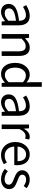

<svg xmlns="http://www.w3.org/2000/svg" viewBox="1426 -2242 830 3721"><g transform="rotate(90 1840.5 -382.0)"><path d="M211.9 12.7Q143.6 12.7 100.6 -26.4Q56.6 -67.4 56.6 -137.7Q56.6 -223.6 134.8 -270.5Q211.9 -316.4 382.8 -335.9Q382.8 -469.7 273.4 -469.7Q198.2 -469.7 114.3 -413.1L79.1 -474.6Q187.5 -543.9 288.1 -543.9Q381.8 -543.9 428.7 -484.4Q471.7 -428.7 471.7 -326.2V0H398.4L390.6 -63.5H387.7Q295.9 12.7 211.9 12.7ZM237.3 -58.6Q274.4 -58.6 310.5 -76.2Q341.8 -92.8 382.8 -128.9V-277.3Q252.9 -261.7 196.3 -228.5Q143.6 -197.3 143.6 -143.6Q143.6 -100.6 170.9 -78.1Q195.3 -58.6 237.3 -58.6Z M640.6 0V-530.3H713.9L721.7 -454.1H724.6Q768.6 -497.1 805.7 -517.6Q852.5 -543.9 902.3 -543.9Q1064.5 -543.9 1064.5 -335.9V0H975.6V-324.2Q975.6 -398.4 951.7 -432.1Q927.7 -465.8 875 -465.8Q835.9 -465.8 801.8 -445.3Q773.4 -428.7 729.5 -384.8V0Z M1418 12.7Q1317.4 12.7 1258.8 -59.6Q1199.2 -133.8 1199.2 -264.6Q1199.2 -389.6 1268.6 -468.8Q1334 -543.9 1428.7 -543.9Q1472.7 -543.9 1509.8 -527.3Q1539.1 -513.7 1578.1 -481.4L1573.2 -573.2V-777.3H1662.1V0H1589.8L1581.1 -62.5H1579.1Q1502 12.7 1418 12.7ZM1573.2 -134.8V-413.1Q1510.7 -468.8 1444.3 -468.8Q1378.9 -468.8 1335.9 -413.1Q1291 -355.5 1291 -265.6Q1291 -168.9 1329.1 -115.2Q1367.2 -61.5 1437.5 -61.5Q1507.8 -61.5 1573.2 -134.8Z M1964.8 12.7Q1896.5 12.7 1853.5 -26.4Q1809.6 -67.4 1809.6 -137.7Q1809.6 -223.6 1887.7 -270.5Q1964.8 -316.4 2135.7 -335.9Q2135.7 -469.7 2026.4 -469.7Q1951.2 -469.7 1867.2 -413.1L1832 -474.6Q1940.4 -543.9 2041 -543.9Q2134.8 -543.9 2181.6 -484.4Q2224.6 -428.7 2224.6 -326.2V0H2151.4L2143.6 -63.5H2140.6Q2048.8 12.7 1964.8 12.7ZM1990.2 -58.6Q2027.3 -58.6 2063.5 -76.2Q2094.7 -92.8 2135.7 -128.9V-277.3Q2005.9 -261.7 1949.2 -228.5Q1896.5 -197.3 1896.5 -143.6Q1896.5 -100.6 1923.8 -78.1Q1948.2 -58.6 1990.2 -58.6Z M2393.6 0V-530.3H2466.8L2474.6 -433.6H2477.5Q2505.9 -485.4 2543.9 -513.7Q2584 -543.9 2627.9 -543.9Q2662.1 -543.9 2684.6 -532.2L2668 -454.1Q2645.5 -462.9 2616.2 -462.9Q2579.1 -462.9 2545.9 -435.5Q2506.8 -404.3 2482.4 -340.8V0Z M2986.3 12.7Q2877 12.7 2806.6 -60.5Q2732.4 -137.7 2732.4 -264.6Q2732.4 -388.7 2805.7 -468.8Q2875 -543.9 2971.7 -543.9Q3071.3 -543.9 3127.9 -476.6Q3182.6 -410.2 3182.6 -294.9Q3182.6 -269.5 3178.7 -244.1H2821.3Q2825.2 -159.2 2873.5 -108.9Q2921.9 -58.6 2997.1 -58.6Q3067.4 -58.6 3129.9 -100.6L3162.1 -42Q3077.1 12.7 2986.3 12.7ZM2820.3 -307.6H3104.5Q3104.5 -387.7 3069.8 -430.2Q3035.2 -472.7 2972.7 -472.7Q2914.1 -472.7 2872.1 -429.7Q2828.1 -383.8 2820.3 -307.6Z M3452.1 12.7Q3397.5 12.7 3343.8 -7.8Q3293.9 -27.3 3253.9 -60.5L3297.9 -119.1Q3375 -56.6 3455.1 -56.6Q3505.9 -56.6 3534.2 -81.1Q3559.6 -103.5 3559.6 -139.6Q3559.6 -175.8 3521.5 -202.1Q3498 -217.8 3438.5 -240.2Q3365.2 -267.6 3332 -293.9Q3280.3 -334 3280.3 -393.6Q3280.3 -459 3328.1 -500Q3378.9 -543.9 3462.9 -543.9Q3550.8 -543.9 3627.9 -484.4L3585 -426.8Q3521.5 -473.6 3462.9 -473.6Q3416 -473.6 3389.6 -451.2Q3366.2 -430.7 3366.2 -397.9Q3366.2 -365.2 3398.4 -343.8Q3418.9 -330.1 3473.6 -309.6Q3480.5 -306.6 3484.4 -305.7L3485.4 -304.7Q3563.5 -275.4 3594.7 -251Q3645.5 -210.9 3645.5 -144.5Q3645.5 -77.1 3595.7 -34.2Q3543 12.7 3452.1 12.7Z"/></g></svg>

Font: Bpmf GenYo Gothic R
Style: R
Weight: 400
Foundry: But Ko
Version: Version 1.320